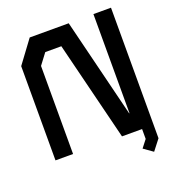

<svg xmlns="http://www.w3.org/2000/svg" viewBox="-149 -818 984 1078"><g transform="rotate(-20 343.0 -278.5)"><path d="M636 -700V80L587 143L532 104L567 59V0H447L300 -592H204L155 -527V-1H50V-564L150 -699H383L529 -108H531V-700Z"/></g></svg>

Font: Turret Road ExtraBold
Style: Regular
Weight: 800
Designer: Noponies
Foundry: Noponies
Version: Version 1.001; ttfautohint (v1.8)